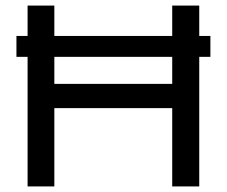

<svg xmlns="http://www.w3.org/2000/svg" viewBox="-20 -669 814 689"><path d="M39 -465V-540H79V-649H175V-540H598V-649H695V-540H735V-465H695V0H598V-281H175V0H79V-465ZM175 -368H598V-465H175Z"/></svg>

Font: Syne Med Modified
Style: Regular
Weight: 500
Designer: Lucas Descroix
Foundry: Bonjour Monde
Version: Version 2.200